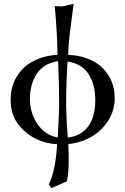

<svg xmlns="http://www.w3.org/2000/svg" viewBox="-20 -720 639 981"><path d="M132.8 -214.8Q132.8 -143.6 170.7 -87.2Q208.5 -30.8 274.9 -17.1Q276.9 -50.8 278.6 -85.9Q280.3 -121.1 281.2 -150.1Q282.2 -179.2 282.2 -183.1Q282.2 -292 276.9 -407.2Q205.6 -397.9 169.2 -344.5Q132.8 -291 132.8 -214.8ZM325.2 -405.8Q317.9 -291.5 317.9 -185.1Q319.8 -91.3 326.2 -17.1Q395 -25.4 430.9 -74.7Q466.8 -124 466.8 -208Q466.8 -289.6 431.9 -342.3Q397 -395 325.2 -405.8ZM272 17.1Q171.4 10.3 102.8 -52Q34.2 -114.3 34.2 -208Q34.2 -277.3 65.9 -329.1Q97.7 -380.9 151.4 -408.4Q205.1 -436 273.9 -439.9Q272.5 -547.9 259.8 -689L296.9 -687L356 -700.2L335 -536.1Q329.6 -487.8 328.1 -439.9Q395 -437 448 -411.6Q501 -386.2 533.4 -336.2Q565.9 -286.1 565.9 -217.8Q565.9 -154.8 532 -102.3Q498 -49.8 444.6 -19.8Q391.1 10.3 329.1 16.1Q331.5 64 330.8 115.5Q330.1 167 321.8 206.1L243.2 241.2L229 222.2Q263.2 156.7 272 17.1Z"/></svg>

Font: Common Serif Medium
Style: Regular
Weight: 500
Designer: Philipp H. Poll, Khaled Hosny
Foundry: Stefan Peev, Context Ltd.
Version: Version 1.026